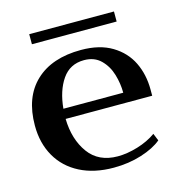

<svg xmlns="http://www.w3.org/2000/svg" viewBox="-97 -715 762 812"><g transform="rotate(-15 283.5 -309.0)"><path d="M474 -584H103V-628H474ZM538 -242H159Q161 -152 204.5 -92Q248 -32 332 -32Q373 -32 419.5 -46Q466 -60 501 -85L514 -53Q482 -26 425.5 -8Q369 10 303 10Q218 10 155.5 -22Q93 -54 59.5 -112.5Q26 -171 26 -248Q26 -372 97.5 -439.5Q169 -507 297 -507Q378 -507 432 -474.5Q486 -442 512 -388.5Q538 -335 538 -269ZM423 -286Q423 -326 411 -366.5Q399 -407 371 -434.5Q343 -462 298 -462Q236 -462 202 -412.5Q168 -363 161 -286Z"/></g></svg>

Font: Trirong SemiBold
Style: Regular
Weight: 600
Designer: Katatrad Team
Foundry: CadsonDemak
Version: Version 1.000